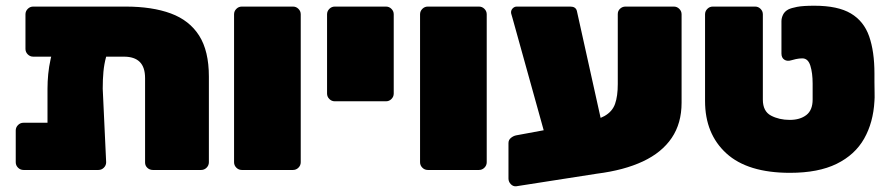

<svg xmlns="http://www.w3.org/2000/svg" viewBox="-20 -594 3104 671"><path d="M96 -396Q85 -396 77 -404Q69 -412 69 -423V-544Q69 -555 77 -563Q85 -571 96 -571H419Q512 -571 577 -547Q642 -523 676 -469.5Q710 -416 710 -326V-27Q710 -16 702 -8Q694 0 683 0H514Q503 0 495 -7.5Q487 -15 487 -26V-321Q487 -359 468.5 -377.5Q450 -396 413 -396ZM250 -482H311Q349 -482 362 -468.5Q375 -455 368 -441Q357 -418 350.5 -394Q344 -370 341.5 -343.5Q339 -317 339 -284L351 -27Q351 -16 343 -8Q335 0 324 0H62Q51 0 43 -8Q35 -16 35 -27V-138Q35 -149 43 -157Q51 -165 62 -165H146V-284Q146 -309 148.5 -335Q151 -361 157 -388Q163 -415 174 -441Q181 -457 197 -469.5Q213 -482 250 -482Z M825 0Q814 0 806 -8Q798 -16 798 -27V-544Q798 -555 806 -563Q814 -571 825 -571H1004Q1015 -571 1023 -563Q1031 -555 1031 -544V-27Q1031 -16 1023 -8Q1015 0 1004 0Z M1150 -240Q1139 -240 1131 -248Q1123 -256 1123 -267V-544Q1123 -555 1131 -563Q1139 -571 1150 -571H1329Q1340 -571 1348 -563Q1356 -555 1356 -544V-267Q1356 -256 1348 -248Q1340 -240 1329 -240Z M1475 0Q1464 0 1456 -8Q1448 -16 1448 -27V-544Q1448 -555 1456 -563Q1464 -571 1475 -571H1654Q1665 -571 1673 -563Q1681 -555 1681 -544V-27Q1681 -16 1673 -8Q1665 0 1654 0Z M1784 57Q1773 58 1765 49.5Q1757 41 1757 30V-94Q1757 -105 1765.5 -112Q1774 -119 1784 -121L2011 -163Q2065 -173 2092.5 -188.5Q2120 -204 2129.5 -231Q2139 -258 2139 -300V-545Q2139 -556 2147 -563.5Q2155 -571 2166 -571H2335Q2346 -571 2354 -563Q2362 -555 2362 -544V-235Q2362 -163 2327.5 -112Q2293 -61 2227 -30Q2161 1 2066 13ZM1912 -24 1771 -531Q1769 -539 1767.5 -543Q1766 -547 1766 -551Q1766 -559 1772 -565Q1778 -571 1786 -571H1973Q1992 -571 1996 -556L2109 -47Z M2741 10Q2593 10 2518.5 -58Q2444 -126 2444 -241V-544Q2444 -555 2452 -563Q2460 -571 2471 -571H2619Q2630 -571 2638 -563Q2646 -555 2646 -544V-246Q2646 -205 2674.5 -190Q2703 -175 2740 -175Q2776 -175 2798 -192Q2820 -209 2820 -246Q2820 -257 2820 -265.5Q2820 -274 2820 -283Q2820 -292 2820 -302Q2820 -339 2812 -364.5Q2804 -390 2784 -390Q2773 -390 2761.5 -387.5Q2750 -385 2744 -383Q2731 -379 2721 -385.5Q2711 -392 2711 -407V-520Q2711 -531 2716.5 -542.5Q2722 -554 2735 -561Q2745 -566 2765.5 -570Q2786 -574 2826 -574Q2908 -574 2953.5 -547Q2999 -520 3017.5 -467Q3036 -414 3036 -337Q3036 -327 3036 -308Q3036 -289 3036.5 -270Q3037 -251 3036 -241Q3032 -166 3000 -109.5Q2968 -53 2904 -21.5Q2840 10 2741 10Z"/></svg>

Font: Rubik Black
Style: Regular
Weight: 900
Designer: Hubert and Fischer
Foundry: Hubert and Fischer
Version: Version 2.300;gftools[0.9.30]